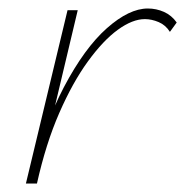

<svg xmlns="http://www.w3.org/2000/svg" viewBox="-20 -432 436 452"><path d="M50 0Q82 -135 130.5 -227Q179 -319 231.5 -365.5Q284 -412 328 -412Q348 -412 366 -404Q384 -396 396 -379L380 -357Q370 -373 353.5 -380Q337 -387 321 -387Q292 -387 257.5 -362Q223 -337 187 -287.5Q151 -238 119.5 -166Q88 -94 67 0ZM41 0 139 -408H163L66 0Z"/></svg>

Font: Ysabeau Infant Thin
Style: Italic
Weight: 250
Italic angle: -12°
Designer: Christian Thalmann (Catharsis Fonts)
Version: Version 2.001;gftools[0.9.30]; featfreeze: ss01,ss02,lnum